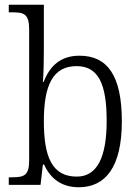

<svg xmlns="http://www.w3.org/2000/svg" viewBox="-20 -780 588 810"><path d="M312 10C425 10 494 -75 494 -268C494 -462 433 -545 315 -545C236 -545 190 -502 164 -434H161C164 -468 165 -533 165 -569V-760H17V-728H31C81 -728 103 -722 103 -655V-104C103 -39 82 -32 29 -32H17V0H151L161 -86H166C192 -27 240 10 312 10ZM304 -35C200 -35 165 -117 165 -269C165 -422 204 -501 303 -501C394 -501 430 -428 430 -270C430 -115 389 -35 304 -35Z"/></svg>

Font: Noto Serif Thai SemiCondensed Light
Style: Regular
Weight: 300
Width: 4
Designer: Monotype Design Team
Foundry: Monotype Imaging Inc.
Version: Version 2.002